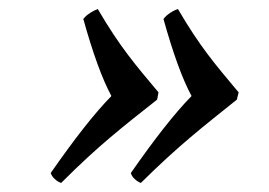

<svg xmlns="http://www.w3.org/2000/svg" viewBox="-20 -427 595 424"><path d="M507 -223C456 -284 422 -323 373 -407C363 -404 348 -395 341 -385C362 -310 382 -254 403 -215C365 -176 322 -121 269 -45C271 -35 283 -26 291 -23C376 -107 427 -146 503 -207ZM330 -223C279 -284 245 -323 196 -407C187 -404 171 -395 164 -385C185 -310 205 -254 226 -215C188 -176 145 -121 92 -45C95 -35 106 -26 115 -23C199 -107 250 -146 327 -207Z"/></svg>

Font: Libertinus Serif
Style: Bold Italic
Weight: 700
Italic angle: -12°
Designer: Philipp H. Poll, Khaled Hosny
Foundry: Caleb Maclennan
Version: Version 7.050;RELEASE